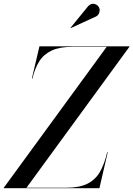

<svg xmlns="http://www.w3.org/2000/svg" viewBox="-70 -995 704 1015"><path d="M439 -908.5 303 -846 302 -847 396.5 -963Q412.5 -978.5 429 -974.2Q445.5 -970 452.5 -957.5Q459.5 -945 455.2 -930.2Q451 -915.5 439 -908.5ZM494 -747.5H314Q245.5 -747.5 203.2 -727.8Q161 -708 137.5 -670.8Q114 -633.5 101.5 -580H98.5L138.5 -750H614V-747.5L70 -2.5H280Q348.5 -2.5 391 -23.2Q433.5 -44 457.8 -85.5Q482 -127 496.5 -190H499.5L455.5 0H-50V-2.5Z"/></svg>

Font: Bodoni* 72pt
Style: Italic
Weight: 400
Italic angle: -13°
Version: Version 2.3